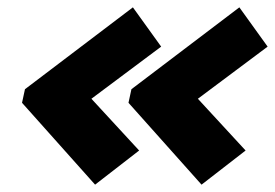

<svg xmlns="http://www.w3.org/2000/svg" viewBox="-20 -587 749 523"><path d="M40 -307 48 -344 342 -567 419 -460 229 -318 359 -177 239 -84ZM330 -307 338 -344 632 -567 709 -460 519 -318 649 -177 529 -84Z"/></svg>

Font: Prompt
Style: Bold Italic
Weight: 700
Italic angle: -12°
Designer: Katatrad Team
Foundry: CadsonDemak
Version: Version 1.001